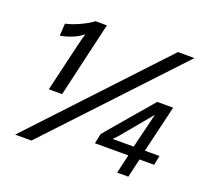

<svg xmlns="http://www.w3.org/2000/svg" viewBox="-116 -805 1026 951"><g transform="rotate(20 397.0 -330.0)"><path d="M131 -268 191 -523Q204 -577 209 -587Q163 -549 91 -536L95 -601Q126 -607 168.5 -626.5Q211 -646 233 -664H293L201 -268ZM51 0 669 -660H756L137 0ZM590 4 613 -95H437L448 -147Q457 -158 469.5 -173Q482 -188 494 -202L657 -393H741L682 -145H759L749 -95H672L649 4ZM512 -145H623L668 -329L536 -170Q527 -160 512 -145Z"/></g></svg>

Font: Elaine Sans
Style: Italic
Weight: 400
Italic angle: -13°
Designer: Wei Huang
Foundry: Wei Huang
Version: Version 2.001;December 24, 2019;FontCreator 12.0.0.2547 64-b